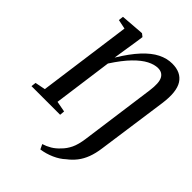

<svg xmlns="http://www.w3.org/2000/svg" viewBox="-290 -876 1249 1249"><g transform="rotate(45 334.5 -251.0)"><path d="M324 250.5 308 217Q337.5 208 364.8 191.8Q392 175.5 415.5 149.5Q441.5 124 459 87.8Q476.5 51.5 484.5 -8.5L555 -524Q565.5 -601 548.5 -633.2Q531.5 -665.5 491.5 -665.5Q458.5 -665.5 419.2 -645.5Q380 -625.5 335 -579.5Q290 -533.5 239.5 -455.5L184 -47.5L258.5 -33.5L255.5 0H-8L-4 -33.5L67 -47.5L155 -692.5L90 -706L94 -739.5L249 -751.5H257.5L277 -736L270.5 -690L243 -513.5Q295 -599 343.5 -651.2Q392 -703.5 439.8 -727.5Q487.5 -751.5 536.5 -751.5Q617.5 -751.5 652.8 -696.2Q688 -641 671.5 -523L603.5 -39Q596.5 13 581.5 52.8Q566.5 92.5 543.2 122.5Q520 152.5 487.5 177Q458 205 414 224.5Q370 244 324 250.5Z"/></g></svg>

Font: Merriweather 72pt Medium
Style: Italic
Weight: 500
Italic angle: -7.8°
Version: Version 2.101